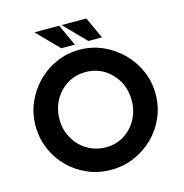

<svg xmlns="http://www.w3.org/2000/svg" viewBox="-130 -1035 1111 1162"><g transform="rotate(-15 426.0 -454.0)"><path d="M50 -367Q50 -443 79 -511Q108 -579 159.5 -631.5Q211 -684 279 -714Q347 -744 425 -744Q502 -744 570 -714Q638 -684 690.5 -631.5Q743 -579 772.5 -511Q802 -443 802 -367Q802 -289 772.5 -221Q743 -153 690.5 -101.5Q638 -50 570 -21Q502 8 425 8Q347 8 279 -21Q211 -50 159.5 -101.5Q108 -153 79 -221Q50 -289 50 -367ZM200 -367Q200 -302 230.5 -248.5Q261 -195 313 -163.5Q365 -132 430 -132Q493 -132 543.5 -163.5Q594 -195 623 -248.5Q652 -302 652 -367Q652 -434 622 -487.5Q592 -541 541 -572.5Q490 -604 426 -604Q362 -604 311 -572.5Q260 -541 230 -487.5Q200 -434 200 -367ZM190 -916H345L407 -781H322ZM360 -916H515L577 -781H492Z"/></g></svg>

Font: Synthetic
Style: Bold
Weight: 700
Designer: Santiago Orozco
Foundry: Typemade
Version: Version 2.000; ttfautohint (v1.8.4.7-5d5b)